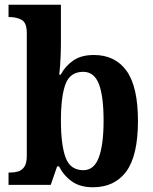

<svg xmlns="http://www.w3.org/2000/svg" viewBox="-20 -780 646 810"><path d="M372 10Q318 10 283.5 -14.5Q249 -39 229 -78H221L194 0H16V-52H22Q40 -52 56 -56.5Q72 -61 82.5 -76Q93 -91 93 -122V-641Q93 -684 71.5 -696Q50 -708 20 -708H16V-760H237V-588Q237 -571 236 -548.5Q235 -526 233.5 -503Q232 -480 230 -465H236Q256 -502 289.5 -525Q323 -548 376 -548Q466 -548 514 -481Q562 -414 562 -270Q562 -124 513 -57Q464 10 372 10ZM332 -62Q377 -62 397 -116Q417 -170 417 -271Q417 -375 397 -426Q377 -477 331 -477Q276 -477 256.5 -425.5Q237 -374 237 -270Q237 -170 256.5 -116Q276 -62 332 -62Z"/></svg>

Font: Noto Serif Thai SemiCondensed
Style: Bold
Weight: 700
Width: 4
Designer: Monotype Design Team
Foundry: Monotype Imaging Inc.
Version: Version 2.002; ttfautohint (v1.8.4.7-5d5b)